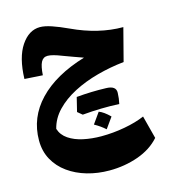

<svg xmlns="http://www.w3.org/2000/svg" viewBox="-130 -657 991 1120"><g transform="rotate(-15 365.5 -96.5)"><path d="M373 77.6Q387.2 57.6 419.4 12.2Q448.2 22.5 484.4 58.6Q473.1 74.7 461.4 90.8Q449.7 106.9 438 123.5Q410.2 98.1 373 77.6ZM546.9 0Q441.9 -5.4 325.2 4.9L296.9 -18.6Q306.2 -58.1 317.9 -104Q409.2 -112.3 495.6 -109.4Q557.1 -108.4 555.2 -65.4Q554.2 -31.2 546.9 0ZM50.3 -284.2Q54.2 -413.1 101.3 -483.2Q148.4 -553.2 215.3 -553.2Q243.7 -553.2 285.2 -539.3Q326.7 -525.4 381.3 -500Q536.6 -427.2 686 -427.2L634.8 -230Q551.8 -221.2 472.2 -199.7Q392.6 -178.2 325.9 -143.6Q259.3 -108.9 214.1 -61.8Q168.9 -14.6 154.3 44.9Q166.5 84 202.6 108.4Q238.8 132.8 290 143.8Q341.3 154.8 398.4 154.8Q468.8 154.8 539.6 141.8Q610.4 128.9 662.1 106.4L698.2 245.1Q647.9 302.2 566.2 331.1Q484.4 359.9 392.6 359.9Q322.3 359.9 258.5 341.6Q194.8 323.2 145.5 287.8Q96.2 252.4 67.9 201.2Q39.6 149.9 39.6 84.5Q39.6 -53.7 137.5 -156.5Q235.4 -259.3 418 -314.5Q390.6 -324.2 359.6 -335.4Q328.6 -346.7 299.8 -357.4Q243.7 -379.9 215.3 -379.9Q188.5 -379.9 175.8 -355.5Q163.1 -331.1 159.7 -277.3Z"/></g></svg>

Font: Pinar-DS2-FD ExtraBold
Style: Regular
Weight: 800
Designer: Amin Abedi
Version: Version 3.000